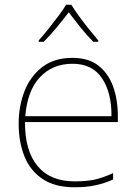

<svg xmlns="http://www.w3.org/2000/svg" viewBox="-20 -783 580 813"><path d="M287 -538Q355 -538 397 -505Q439 -472 459 -416.5Q479 -361 479 -291V-266H86Q85 -145 139 -80Q193 -15 296 -15Q344 -15 378.5 -22Q413 -29 459 -50V-23Q421 -6 382.5 2Q344 10 296 10Q213 10 160.5 -25Q108 -60 83.5 -121Q59 -182 59 -259Q59 -334 84 -397.5Q109 -461 159.5 -499.5Q210 -538 287 -538ZM287 -513Q203 -513 149.5 -456.5Q96 -400 87 -291H452Q453 -390 412 -451.5Q371 -513 287 -513ZM282 -763Q294 -743 314 -715.5Q334 -688 356 -660.5Q378 -633 396 -612V-606H375Q347 -634 319.5 -668.5Q292 -703 271 -731Q250 -703 221.5 -668.5Q193 -634 165 -606H144V-612Q163 -633 185 -660.5Q207 -688 227.5 -715.5Q248 -743 260 -763Z"/></svg>

Font: Noto Sans Thaana Thin
Style: Regular
Weight: 100
Designer: David Williams
Foundry: Google Inc.
Version: Version 3.001; ttfautohint (v1.8.4.7-5d5b)